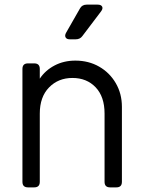

<svg xmlns="http://www.w3.org/2000/svg" viewBox="-20 -810 613 830"><path d="M101 0Q77 0 77 -24V-512Q77 -536 101 -536H128Q152 -536 152 -512V-470Q176 -506 216 -527Q256 -548 306 -548Q363 -548 408.5 -522Q454 -496 480.5 -450.5Q507 -405 507 -348V-24Q507 0 483 0H456Q432 0 432 -24V-319Q432 -392 393.5 -432.5Q355 -473 293 -473Q232 -473 192 -432Q152 -391 152 -319V-24Q152 0 128 0ZM282 -640Q268 -640 263.5 -648.5Q259 -657 266 -669L326 -774Q335 -790 355 -790H402Q417 -790 421.5 -781.5Q426 -773 417 -761L336 -654Q326 -640 307 -640Z"/></svg>

Font: Pitagon Sans Text
Style: Regular
Weight: 400
Designer: Travis Tran
Foundry: Pitagon
Version: Version 1.001; ttfautohint (v1.8.4.7-5d5b);gftools[0.9.26]